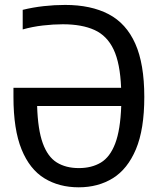

<svg xmlns="http://www.w3.org/2000/svg" viewBox="-20 -770 661 799"><path d="M307.5 9.5Q226 9.5 164.8 -28Q103.5 -65.5 69.8 -148.2Q36 -231 36 -366.5V-404.5H484Q480 -506.5 452.8 -564Q425.5 -621.5 373.2 -645.2Q321 -669 241.5 -669Q202.5 -669 158.8 -664Q115 -659 74.5 -647.5V-729Q117 -739.5 162 -744.5Q207 -749.5 251 -749.5Q358.5 -749.5 432 -711Q505.5 -672.5 543 -588.2Q580.5 -504 580.5 -366.5Q580.5 -232 545.8 -149.2Q511 -66.5 449.8 -28.5Q388.5 9.5 307.5 9.5ZM308 -70.5Q361.5 -70.5 399.8 -93.5Q438 -116.5 459.5 -173Q481 -229.5 484.5 -329H134.5Q137.5 -230.5 158 -174Q178.5 -117.5 216.2 -94Q254 -70.5 308 -70.5Z"/></svg>

Font: Encode Sans Condensed Medium
Style: Regular
Weight: 500
Width: 3
Designer: Multiple Designers
Foundry: Impallari Type
Version: Version 3.000; ttfautohint (v1.8.3) -l 8 -r 50 -G 200 -x 14 